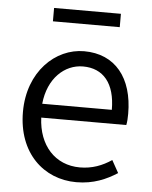

<svg xmlns="http://www.w3.org/2000/svg" viewBox="-53 -773 655 830"><g transform="rotate(5 274.5 -358.0)"><path d="M309 13C384 13 439 -12 486 -42L456 -96C416 -69 372 -52 319 -52C211 -52 139 -132 134 -252H503C506 -265 507 -283 507 -301C507 -457 429 -554 294 -554C170 -554 53 -445 53 -270C53 -92 167 13 309 13ZM133 -312C144 -423 215 -488 295 -488C383 -488 435 -427 435 -312ZM148 -671H438V-729H148Z"/></g></svg>

Font: Source Han Sans JP Normal
Style: Regular
Weight: 350
Designer: Ryoko NISHIZUKA 西塚涼子 (kana, bopomofo & ideographs); Paul D. Hunt (Latin, Greek & Cyrillic); Sandoll Communications 산돌커뮤니
Foundry: Adobe
Version: Version 2.002;hotconv 1.0.116;makeotfexe 2.5.65601